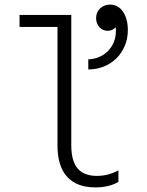

<svg xmlns="http://www.w3.org/2000/svg" viewBox="-20 -805 640 835"><path d="M290 -173V-740H65V-688H230V-173Q230 -82 272 -36Q314 10 395 10Q424 10 449.5 4Q475 -2 495 -14V-64Q472 -52 449 -46Q426 -40 402 -40Q345 -40 317.5 -72.5Q290 -105 290 -173ZM364 -547V-503Q401 -503 432.5 -516Q464 -529 487 -552Q510 -575 523 -606.5Q536 -638 536 -675Q536 -699 530.5 -719Q525 -739 515 -754Q505 -769 490.5 -777Q476 -785 459 -785Q433 -785 415.5 -768.5Q398 -752 398 -726Q398 -703 412.5 -687Q427 -671 448 -671Q469 -671 483 -686.5Q497 -702 497 -725L461 -741Q472 -727 478 -709Q484 -691 484 -670Q484 -644 475 -622Q466 -600 450 -583.5Q434 -567 412 -557.5Q390 -548 364 -547Z"/></svg>

Font: CommitMonoV142 ExtLt
Style: Regular
Weight: 200
Monospace: yes
Designer: Eigil Nikolajsen
Foundry: Eigil Nikolajsen
Version: Version 1.142